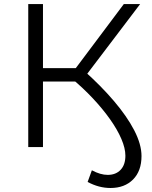

<svg xmlns="http://www.w3.org/2000/svg" viewBox="-20 -720 742 940"><path d="M520.9 200.4Q464.1 200.4 409 170.8L429.8 113.7Q471.7 136.2 507.3 136.2Q547 136.2 570.4 111.5Q593.9 86.8 593.9 42.3Q593.9 5.9 574.2 -39.9Q554.5 -85.8 518.7 -136.3Q482.9 -186.8 434.7 -238.3Q386.4 -289.8 329.8 -336.7L386.5 -378.3Q473.2 -301.2 537.4 -225.9Q601.7 -150.6 637.3 -81.8Q672.8 -13 672.8 44Q672.8 116.9 631.5 158.7Q590.1 200.4 520.9 200.4ZM118.3 0V-700H190.4V0ZM167.7 -320.9V-386.4H377.8V-320.9ZM398.5 -347.5 326.9 -354.2 586.1 -700H666Z"/></svg>

Font: Montserrat Thin
Style: Regular
Weight: 100
Designer: Julieta Ulanovsky
Foundry: Julieta Ulanovsky
Version: Version 9.000